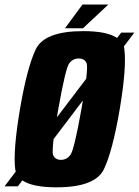

<svg xmlns="http://www.w3.org/2000/svg" viewBox="-68 -817 609 842"><path d="M-48 0 1 -64.5Q-0.5 -70 -1.5 -76Q-11 -156.5 19.5 -338Q50.5 -520 88.5 -600.2Q126.5 -680.5 297.5 -680.5Q401.5 -680.5 445.5 -650.5L463.5 -674H521L475 -613Q477 -607 477.5 -600Q487.5 -519 457 -338Q426 -155.5 388 -75.5Q350 4.5 179.5 4.5Q74.5 4.5 30 -26L10.5 0ZM199 -116Q225 -116 241.2 -138.5Q257.5 -161 289 -338Q292.5 -358 295.5 -376.5L167 -207Q160.5 -150.5 164.5 -138.5Q173 -116 199 -116ZM181.5 -302.5 310 -471.5Q316.5 -528 312 -539Q303.5 -560.5 277.5 -560.5Q251.5 -560.5 235.5 -539.2Q219.5 -518 187.5 -338Q184.5 -319.5 181.5 -302.5ZM217 -693 293.5 -797H407L296 -693Z"/></svg>

Font: Anybody Condensed ExtraBold
Style: Italic
Weight: 800
Width: 3
Italic angle: -10°
Designer: Tyler Finck
Foundry: Etcetera Type Company
Version: Version 1.010; ttfautohint (v1.8.3) -l 8 -r 50 -G 200 -x 14 